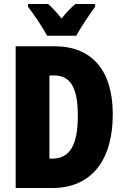

<svg xmlns="http://www.w3.org/2000/svg" viewBox="-20 -947 627 967"><path d="M217 -767H364C385 -806 431 -875 459 -913V-927H360C340 -911 317 -887 290 -854C264 -886 242 -910 222 -927H121V-913C147 -880 200 -802 217 -767ZM548 -372C548 -593 442 -714 255 -714H59V0H243C437 0 548 -135 548 -372ZM372 -365C372 -216 332 -148 242 -148H229V-567H252C332 -567 372 -510 372 -365Z"/></svg>

Font: Noto Sans Arabic UI XCn Bk
Style: Regular
Weight: 900
Width: 2
Designer: Monotype Design Team, Nadine Chahine and Nizar Qandah
Foundry: Monotype Imaging Inc.
Version: Version 2.010